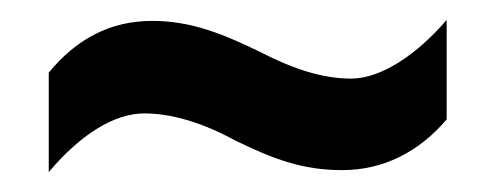

<svg xmlns="http://www.w3.org/2000/svg" viewBox="-20 -449 497 193"><path d="M216 -308C255 -289 284 -278 324 -278C365 -278 401 -296 429 -329V-429C399 -394 363 -370 333 -370C305 -370 276 -379 241 -397C204 -415 172 -428 133 -428C91 -428 57 -410 29 -376V-276C61 -314 95 -335 125 -335C152 -335 183 -326 216 -308Z"/></svg>

Font: Noto Sans Georgian ExtraCondensed SemiBold
Style: Regular
Weight: 600
Width: 2
Designer: Monotype Design Team, Akaki Razmadze
Foundry: Google LLC
Version: Version 2.005